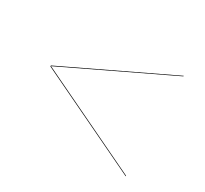

<svg xmlns="http://www.w3.org/2000/svg" viewBox="-96 -739 752 703"><g transform="rotate(30 280.0 -387.5)"><path d="M60 -385.5V-389.5L500 -600V-597.5L61.5 -387.5L500 -177.5V-175Z"/></g></svg>

Font: Bodoni* 72pt
Style: Italic
Weight: 400
Italic angle: -13°
Version: Version 2.3